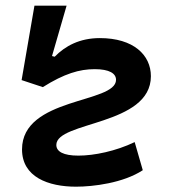

<svg xmlns="http://www.w3.org/2000/svg" viewBox="-20 -665 626 694"><path d="M254.9 9.8C316.9 9.8 425.3 -3.4 496.1 -49.8L466.8 -151.4C398.9 -118.7 320.3 -102.5 263.2 -102.5C209 -102.5 183.6 -117.2 183.6 -141.1C183.6 -227.1 525.4 -210 525.4 -389.6C525.4 -466.3 462.4 -527.3 340.8 -527.3C268.1 -527.3 215.8 -499 177.7 -460L168 -462.4L220.7 -644.5H104.5L58.1 -375.5L134.8 -350.1C212.4 -398.9 267.1 -415 322.3 -415C375.5 -415 399.4 -399.4 399.4 -376.5C399.4 -290.5 59.6 -314.5 59.6 -125C59.6 -24.9 154.8 9.8 254.9 9.8Z"/></svg>

Font: Cascadia Mono SemiBold
Style: Italic
Weight: 600
Italic angle: -10°
Monospace: yes
Designer: Aaron Bell
Foundry: Saja Typeworks
Version: Version 2404.023